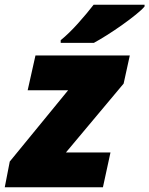

<svg xmlns="http://www.w3.org/2000/svg" viewBox="-40 -786 627 806"><path d="M-20 0 1 -107.9 246.1 -407.2H76.2L108.9 -553.2H504.9L479 -435.1L236.8 -146H423.8L392.1 0ZM214.8 -606V-617.2Q249.5 -645.5 287.4 -687.7Q325.2 -730 353 -766.1H566.9V-758.8Q556.2 -745.6 530.5 -724.9Q504.9 -704.1 472.9 -681.4Q440.9 -658.7 409.2 -638.7Q377.4 -618.7 354 -606Z"/></svg>

Font: Open Sans ExtraBold
Style: Italic
Weight: 800
Italic angle: -12°
Designer: Monotype Design Team
Foundry: Monotype Imaging Inc.
Version: Version 3.000; ttfautohint (v1.8.4)